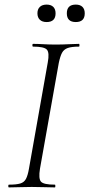

<svg xmlns="http://www.w3.org/2000/svg" viewBox="-20 -816 389 836"><path d="M19 0Q16 0 16 -6Q16 -12 19 -12Q51 -12 68 -17Q85 -22 93 -37Q101 -52 106 -81L188 -544Q196 -587 184 -600Q172 -613 124 -613Q121 -613 121 -619Q121 -625 124 -625Q144 -625 169 -623.5Q194 -622 222 -622Q254 -622 279.5 -623.5Q305 -625 324 -625Q326 -625 326 -619Q326 -613 324 -613Q292 -613 275 -607Q258 -601 250 -586Q242 -571 236 -542L154 -81Q147 -38 158.5 -25Q170 -12 219 -12Q221 -12 221 -6Q221 0 219 0Q199 0 174 -1Q149 -2 118 -2Q90 -2 64.5 -1Q39 0 19 0ZM183 -720Q164 -720 153.5 -730Q143 -740 143 -758Q143 -776 153.5 -786Q164 -796 183 -796Q202 -796 212 -786Q222 -776 222 -758Q222 -720 183 -720ZM310 -720Q271 -720 271 -758Q271 -796 310 -796Q329 -796 339 -786Q349 -776 349 -758Q349 -720 310 -720Z"/></svg>

Font: Cormorant Garamond Light Light
Style: Italic
Weight: 300
Italic angle: -10°
Version: Version 4.001